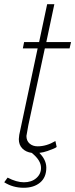

<svg xmlns="http://www.w3.org/2000/svg" viewBox="-41 -719 356 908"><path d="M171 -490 93 -127Q84 -80 84 -76Q84 -53 99 -40Q114 -27 137 -27Q179 -27 221 -52L227 -24Q224 -21 214 -16.5Q204 -12 184 -5Q164 2 145 4Q178 37 178 74Q178 120 148.5 144.5Q119 169 71 169Q20 169 -21 143L-5 121Q37 143 72 143Q108 143 130.5 123.5Q153 104 153 75Q153 39 109 4Q81 0 64.5 -17Q48 -34 48 -61Q48 -67 50 -81L137 -490H67L73 -520H144L182 -699H216L178 -520H295L288 -490Z"/></svg>

Font: Raleway-v4020 ExtraLight
Style: Italic
Weight: 275
Italic angle: -12°
Designer: Matt McInerney, Pablo Impallari, Rodrigo Fuenzalida
Foundry: Matt McInerney, Pablo Impallari, Rodrigo Fuenzalida
Version: Version 4.020;PS 004.020;hotconv 1.0.88;makeotf.lib2.5.64775